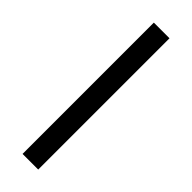

<svg xmlns="http://www.w3.org/2000/svg" viewBox="28 -202 457 457"><g transform="rotate(-45 257.0 26.5)"><path d="M35.6 52.7V0H477.5V52.7Z"/></g></svg>

Font: Oxygen Light
Style: Regular
Weight: 300
Designer: vernon adams
Foundry: Vernon Adams
Version: Version Release 0.2.3 webfont; ttfautohint (v0.93.3-1d66) -l